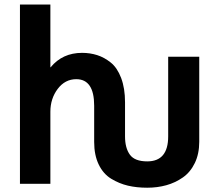

<svg xmlns="http://www.w3.org/2000/svg" viewBox="-20 -832 978 869"><path d="M70.3 0V-811.5H208V-527.3H209Q262.7 -592.8 351.6 -592.8Q387.7 -592.8 419.9 -582.5Q452.1 -572.3 481.4 -548.8Q510.7 -525.4 528.3 -479Q545.9 -432.6 545.9 -369.1V-214.8Q545.9 -162.1 567.9 -131.8Q589.8 -101.6 646.5 -101.6Q741.2 -101.6 741.2 -214.8V-575.2H881.8V-190.4Q881.8 -135.7 861.8 -94.2Q841.8 -52.7 807.6 -28.8Q773.4 -4.9 732.9 6.3Q692.4 17.6 646.5 17.6Q598.6 17.6 559.1 8.3Q519.5 -1 483.4 -22.9Q447.3 -44.9 426.8 -87.4Q406.2 -129.9 406.2 -189.5V-353.5Q406.2 -473.6 325.2 -473.6Q274.4 -473.6 241.2 -429.7Q208 -385.7 208 -326.2V0Z"/></svg>

Font: Gothic A1 ExtraBold
Style: Regular
Weight: 800
Designer: HanYang I&C Co.,Ltd.
Foundry: HanYang I&C Co.,Ltd.
Version: Version 2.50